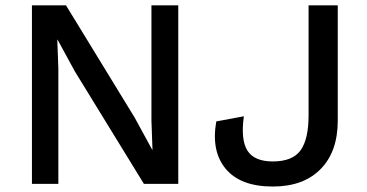

<svg xmlns="http://www.w3.org/2000/svg" viewBox="-20 -680 1358 710"><path d="M639.2 -660.2V0H512.2L256.8 -416L192.9 -533.2H191.9L195.8 -425.8V0H98.1V-660.2H224.1L478 -245.1L543 -126H543.9L540 -233.9V-660.2ZM1229 -660.2V-233.9Q1229 -119.1 1165.5 -54.7Q1102.1 9.8 988.8 9.8Q869.6 9.8 814.9 -55.4Q760.3 -120.6 779.8 -231L881.8 -250Q869.6 -163.1 895 -123Q920.4 -83 988.8 -83Q1062 -83 1091.6 -124.3Q1121.1 -165.5 1121.1 -253.9V-660.2Z"/></svg>

Font: Work Sans Medium
Style: Regular
Weight: 500
Designer: Wei Huang
Foundry: Wei Huang
Version: Version 2.012